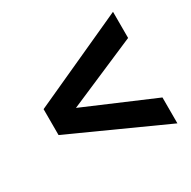

<svg xmlns="http://www.w3.org/2000/svg" viewBox="-104 -591 621 623"><g transform="rotate(-30 206.5 -279.0)"><path d="M39 -230V-327L392 -488V-390L132 -278L392 -167V-70Z"/></g></svg>

Font: Cabin SemiBold
Style: Regular
Weight: 600
Designer: Pablo Impallari
Foundry: Pablo Impallari. http://www.impallari.com Igino Marini. http://www.ikern.com
Version: Version 2.200